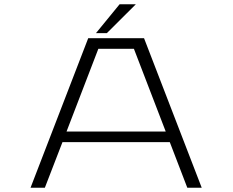

<svg xmlns="http://www.w3.org/2000/svg" viewBox="-20 -879 1090 899"><path d="M429.5 -724 540 -859H616L480.5 -724ZM857 0 775 -213.5H272.5L190 0H123L393 -700H654.5L924.5 0ZM440.5 -650.5 291.5 -263H756L607 -650.5Z"/></svg>

Font: League Mono Extended UltraLight
Style: Regular
Weight: 200
Width: 9
Designer: Tyler Finck
Foundry: The League of Moveable Type / Tyler Finck
Version: Version 2.210